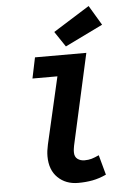

<svg xmlns="http://www.w3.org/2000/svg" viewBox="-63 -1000 725 1058"><g transform="rotate(-5 300.0 -471.0)"><path d="M326 12Q258 12 214 -30.5Q170 -73 170 -149Q170 -164 172 -179.5Q174 -195 178 -213L263 -583H125L149 -698H433L321 -194Q320 -187 318.5 -178.5Q317 -170 317 -158Q317 -133 333 -121Q349 -109 372 -109Q394 -109 411 -114Q428 -119 452 -130L482 -20Q443 -2 406 5Q369 12 326 12ZM324 -743 267 -828 468 -954 533 -845Z"/></g></svg>

Font: Source Code Pro ExtraBold
Style: Italic
Weight: 800
Italic angle: -11°
Monospace: yes
Designer: Paul D. Hunt, Teo Tuominen
Foundry: Adobe Systems Incorporated
Version: Version 1.016;hotconv 1.0.116;makeotfexe 2.5.65601